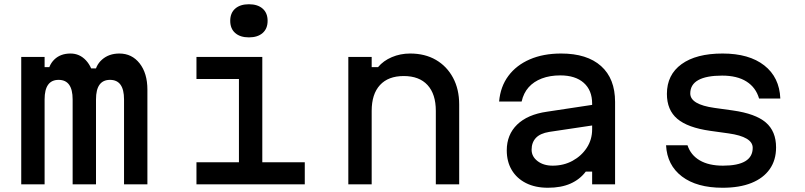

<svg xmlns="http://www.w3.org/2000/svg" viewBox="-20 -868 3790 904"><path d="M80 -600H190V-552H269L204 -512Q207 -560 236 -588Q265 -616 312 -616Q355 -616 385 -583.5Q415 -551 422 -498L357 -546H485L425 -512Q428 -559 460.5 -587.5Q493 -616 542 -616Q601 -616 637.5 -569.5Q674 -523 674 -446V0H564V-400Q564 -446 547.5 -469Q531 -492 498 -492Q465 -492 448.5 -469Q432 -446 432 -400V0H322V-400Q322 -446 305.5 -469Q289 -492 256 -492Q223 -492 206.5 -469Q190 -446 190 -400V0H80Z M905 -600H1215V-104H1415V0H905V-104H1105V-496H905ZM1152 -692Q1111 -692 1087.5 -712.5Q1064 -733 1064 -770Q1064 -807 1087.5 -827.5Q1111 -848 1152 -848Q1193 -848 1216.5 -827.5Q1240 -807 1240 -770Q1240 -733 1216.5 -712.5Q1193 -692 1152 -692Z M1620 0V-600H1730V-552H1760Q1785 -582 1825 -599Q1865 -616 1911 -616Q1981 -616 2032.5 -586Q2084 -556 2113 -502Q2142 -448 2142 -376V0H2032V-346Q2032 -425 1993 -467.5Q1954 -510 1881 -510Q1808 -510 1769 -467.5Q1730 -425 1730 -346V0Z M2780 -376V-279L2566 -247Q2523 -240 2503 -218.5Q2483 -197 2483 -163Q2483 -131 2511 -109.5Q2539 -88 2582 -88Q2634 -88 2676 -111Q2718 -134 2743 -172.5Q2768 -211 2768 -259V-380Q2768 -443 2728.5 -478Q2689 -513 2618 -513Q2569 -513 2531 -498.5Q2493 -484 2469 -457Q2445 -430 2436 -390H2330Q2336 -460 2373.5 -510.5Q2411 -561 2474.5 -588.5Q2538 -616 2622 -616Q2744 -616 2810 -557Q2876 -498 2876 -388V0H2768V-60H2738Q2710 -23 2666 -3.5Q2622 16 2560 16Q2500 16 2456.5 -6Q2413 -28 2389.5 -67.5Q2366 -107 2366 -160Q2366 -234 2415 -281.5Q2464 -329 2555 -342Z M3217 -184Q3232 -138 3274.5 -113Q3317 -88 3384 -88Q3454 -88 3489 -109Q3524 -130 3524 -172Q3524 -198 3495.5 -215Q3467 -232 3410 -240L3324 -252Q3218 -267 3169 -308.5Q3120 -350 3120 -426Q3120 -516 3189 -566Q3258 -616 3382 -616Q3507 -616 3578.5 -560Q3650 -504 3654 -404H3554Q3539 -456 3495 -484Q3451 -512 3380 -512Q3306 -512 3268 -491Q3230 -470 3230 -428Q3230 -402 3258.5 -385Q3287 -368 3344 -360L3430 -348Q3537 -333 3585.5 -291.5Q3634 -250 3634 -174Q3634 -114 3604 -71.5Q3574 -29 3518 -6.5Q3462 16 3382 16Q3261 16 3191 -37Q3121 -90 3116 -184Z"/></svg>

Font: Martian Mono SemiExpanded
Style: Regular
Weight: 400
Width: 6
Monospace: yes
Designer: Roman Shamin
Foundry: Evil Martians
Version: Version 1.000